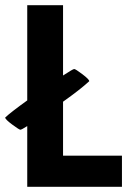

<svg xmlns="http://www.w3.org/2000/svg" viewBox="-35 -720 500 740"><path d="M435 -120V0H70V-234Q48 -220 43.5 -220Q39 -220 12 -240Q-15 -260 -15 -267Q6 -287 70 -333V-700H208V-429Q246 -454 251 -454Q256 -454 282.5 -434Q309 -414 309 -407Q273 -374 208 -328V-120Z"/></svg>

Font: Germania One
Style: Regular
Weight: 400
Designer: John Vargas Beltran
Foundry: John Vargas Beltran
Version: Version 1.001